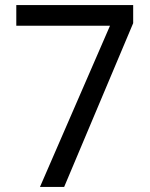

<svg xmlns="http://www.w3.org/2000/svg" viewBox="-20 -734 591 754"><path d="M412 -633H44V-714H503V-643L232 0H137Z"/></svg>

Font: usinhala85
Style: Book
Weight: 400
Designer: Jelle Bosma - Monotype Design Team
Foundry: Monotype Imaging Inc.
Version: Version 2.003